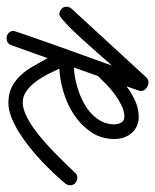

<svg xmlns="http://www.w3.org/2000/svg" viewBox="-12 -491 464 574"><g transform="rotate(90 220.0 -204.0)"><path d="M-23.9 -149.4Q-32.2 -149.4 -39.6 -155.3Q-46.9 -161.1 -46.9 -170.4Q-46.9 -179.2 -41 -186L165.5 -410.6Q170.9 -416 178.7 -416Q188.5 -416 196.8 -409.4Q205.1 -402.8 205.1 -392.6Q205.1 -390.6 203.1 -384.8Q201.2 -378.9 198.7 -372.1Q196.3 -365.2 194.1 -358.9Q191.9 -352.5 190.9 -350.1Q210.9 -365.2 234.1 -376Q257.3 -386.7 282.7 -386.7Q297.9 -386.7 310.3 -380.9Q322.8 -375 331.1 -365.2Q339.4 -355.5 344 -342.3Q348.6 -329.1 348.6 -314.5Q348.6 -274.9 328.4 -244.9Q308.1 -214.8 277.1 -194.1Q246.1 -173.3 209 -162.1Q171.9 -150.9 138.2 -149.4Q145 -134.3 154.5 -115.5Q164.1 -96.7 176.5 -79.8Q189 -63 204.6 -51.5Q220.2 -40 239.7 -40Q255.9 -40 274.9 -48.6Q293.9 -57.1 314 -71Q334 -85 353.8 -102.3Q373.5 -119.6 391.4 -137Q409.2 -154.3 424.1 -169.9Q439 -185.5 449.2 -196.3Q455.1 -203.1 463.9 -203.1Q472.7 -203.1 479.7 -197.5Q486.8 -191.9 486.8 -182.1Q486.8 -172.9 481 -166.5Q469.2 -152.3 452.4 -134.3Q435.5 -116.2 415.5 -97.2Q395.5 -78.1 373 -60.3Q350.6 -42.5 327.6 -28.3Q304.7 -14.2 282.5 -5.6Q260.3 2.9 240.7 2.9Q212.9 2.9 192.9 -7.3Q172.9 -17.6 157.7 -34.2Q142.6 -50.8 130.6 -71.8Q118.7 -92.8 106.9 -114.3L67.9 -5.4Q65.4 1.5 60.1 4.9Q54.7 8.3 47.9 8.3Q38.6 8.3 32 2.7Q25.4 -2.9 25.4 -12.7Q25.4 -13.7 29.5 -26.1Q33.7 -38.6 40.3 -57.9Q46.9 -77.1 55.7 -101.8Q64.5 -126.5 73.7 -152.6Q83 -178.7 92.3 -204.3Q101.6 -230 109.1 -251.2Q116.7 -272.5 122.1 -287.1Q127.4 -301.8 128.9 -306.6Q124 -301.3 112.1 -287.6Q100.1 -273.9 84.7 -256.3Q69.3 -238.8 52.2 -220Q35.2 -201.2 19.8 -185.5Q4.4 -169.9 -7.6 -159.7Q-19.5 -149.4 -23.9 -149.4ZM160.2 -264.6 134.8 -192.9Q150.9 -193.4 169.9 -197.3Q189 -201.2 207.8 -207.8Q226.6 -214.4 244.1 -224.4Q261.7 -234.4 275.1 -247.6Q288.6 -260.7 296.6 -277.3Q304.7 -293.9 304.7 -314Q304.7 -324.7 299.6 -334.2Q294.4 -343.8 281.7 -343.8Q265.6 -343.8 248.5 -335.4Q231.4 -327.1 215.1 -315.2Q198.7 -303.2 184.6 -289.3Q170.4 -275.4 160.2 -264.6Z"/></g></svg>

Font: Helvetia Verbundene
Style: Regular
Weight: 400
Designer: Peter Wiegel, original typeface by Carl Albert Fahrenwaldt 1901
Foundry: Peter Wiegel
Version: Version 2.000